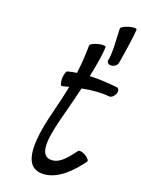

<svg xmlns="http://www.w3.org/2000/svg" viewBox="-137 -994 804 1093"><g transform="rotate(15 265.0 -447.5)"><path d="M436 -891C433 -827 432 -734 419 -700C415 -686 427 -675 444 -675C461 -675 478 -686 482 -700C501 -770 524 -869 530 -909C530 -917 510 -919 484 -914C458 -909 436 -898 436 -891ZM203 -489C216 -491 230 -493 244 -496C231 -449 215 -402 199 -355C135 -176 87 22 236 22C316 22 391 -40 453 -111C458 -118 448 -133 430 -146C412 -158 392 -163 387 -156C348 -113 308 -67 260 -67C160 -67 213 -219 260 -349C277 -397 296 -451 314 -505C371 -511 426 -512 478 -502C491 -500 507 -512 515 -529C523 -546 518 -562 505 -564C452 -574 397 -583 341 -585C363 -658 381 -725 385 -768C386 -775 366 -778 340 -774C314 -770 293 -760 292 -752C287 -697 278 -640 266 -584C248 -583 229 -581 211 -578C203 -576 195 -555 192 -531C190 -506 195 -488 203 -489Z"/></g></svg>

Font: Nupuram Condensed Oblique
Style: Regular
Weight: 400
Width: 3
Designer: Santhosh Thottingal (santhosh.thottingal@gmail.com)
Foundry: SMC
Version: Version 1.000